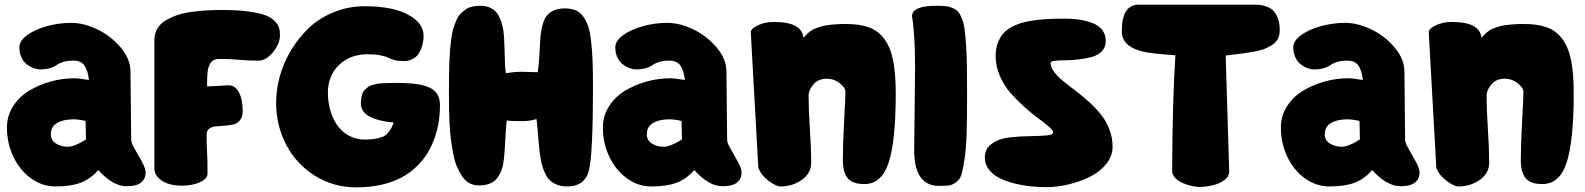

<svg xmlns="http://www.w3.org/2000/svg" viewBox="-20 -809 6804 824"><path d="M540 -502 543 -209Q543 -195.8 558.6 -169.2Q574.2 -142.6 589.6 -114Q605 -85.4 605 -67.9Q605 -42.5 585.9 -26.1Q566.9 -9.8 522.9 -9.8Q464.4 -9.8 401.9 -79.1Q367.2 -39.6 324.7 -24.2Q282.2 -8.8 217.8 -8.8Q162.1 -8.8 114.3 -42.7Q66.4 -76.7 38.1 -135Q9.8 -193.4 9.8 -262.2Q9.8 -311 35.4 -351.8Q61 -392.6 103 -418.5Q145 -444.3 196 -458.7Q247.1 -473.1 299.8 -473.1Q313 -473.1 332.5 -470Q352.1 -466.8 361.8 -465.8Q356.9 -507.3 342.3 -528.1Q327.6 -548.8 294.9 -548.8Q269 -548.8 250.7 -543Q232.4 -537.1 223.4 -530Q214.4 -522.9 196 -517.1Q177.7 -511.2 151.9 -511.2Q138.7 -511.2 124 -516.6Q109.4 -522 95.2 -532.7Q81.1 -543.5 72 -562.7Q63 -582 63 -606Q63 -633.3 95.9 -657.7Q128.9 -682.1 180.7 -696.5Q232.4 -710.9 286.1 -710.9Q339.8 -710.9 398.7 -682.4Q457.5 -653.8 498.8 -604.2Q540 -554.7 540 -502ZM294.9 -296.9Q252.9 -296.9 225.6 -281.5Q198.2 -266.1 198.2 -231.9Q198.2 -207 220.2 -193.1Q242.2 -179.2 271 -179.2Q285.6 -179.2 305.2 -187.3Q324.7 -195.3 336.9 -203.1L349.1 -210.9L347.2 -290Q316.9 -296.9 294.9 -296.9Z M932.6 -766.1Q997.1 -766.1 1043.7 -760Q1090.3 -753.9 1116.5 -744.4Q1142.6 -734.9 1157.7 -719.7Q1172.9 -704.6 1177.2 -690.7Q1181.6 -676.8 1181.6 -658.2Q1181.6 -622.1 1151.9 -585.4Q1122.1 -548.8 1089.8 -548.8Q1041.5 -548.8 1004.9 -552.5Q968.3 -556.2 919.4 -556.2Q909.2 -556.2 901.1 -552.7Q893.1 -549.3 887.9 -544.4Q882.8 -539.6 878.9 -530.3Q875 -521 873.3 -514.2Q871.6 -507.3 870.4 -494.9Q869.1 -482.4 869.1 -475.6Q869.1 -468.8 868.9 -455.6Q868.7 -442.4 868.7 -438Q879.4 -438 915.5 -440.4Q951.7 -442.9 960.4 -442.9Q989.7 -442.9 1005.6 -412.4Q1021.5 -381.8 1021.5 -333Q1021.5 -307.6 1010 -293Q998.5 -278.3 981.4 -274.9Q964.4 -271.5 944.1 -269.5Q923.8 -267.6 906.7 -266.6Q889.6 -265.6 878.2 -257.1Q866.7 -248.5 866.7 -231Q866.7 -182.1 868.7 -155Q870.6 -127.9 870.6 -64Q870.6 -42 838.4 -27.1Q806.2 -12.2 759.8 -12.2Q732.4 -12.2 707 -19Q681.6 -25.9 662.1 -43.5Q642.6 -61 642.6 -85.9V-636.2Q642.6 -664.1 655 -685.8Q667.5 -707.5 690.7 -721.2Q713.9 -734.9 740.7 -744.1Q767.6 -753.4 802.7 -758.1Q837.9 -762.7 867.7 -764.4Q897.5 -766.1 932.6 -766.1Z M1510.3 -4.9Q1410.6 -4.9 1330.8 -55.2Q1251 -105.5 1208 -188.2Q1165 -271 1165 -368.2Q1165 -422.9 1180.4 -480Q1195.8 -537.1 1228 -591.3Q1260.3 -645.5 1304.4 -688Q1348.6 -730.5 1411.4 -756.3Q1474.1 -782.2 1545.9 -782.2Q1664.1 -782.2 1731 -746.3Q1797.9 -710.4 1797.9 -654.8Q1797.9 -644.5 1796.4 -633.1Q1794.9 -621.6 1789.6 -605.5Q1784.2 -589.4 1775.6 -576.9Q1767.1 -564.5 1750.5 -555.7Q1733.9 -546.9 1711.9 -546.9Q1689 -546.9 1672.1 -551.5Q1655.3 -556.2 1645.5 -561.5Q1635.7 -566.9 1613.3 -571.5Q1590.8 -576.2 1558.1 -576.2Q1482.4 -576.2 1434.8 -530Q1387.2 -483.9 1387.2 -411.1Q1387.2 -372.6 1397.2 -336.9Q1407.2 -301.3 1426.5 -272.7Q1445.8 -244.1 1476.8 -227.1Q1507.8 -210 1545.9 -210Q1572.8 -210 1592 -213.6Q1611.3 -217.3 1623.3 -222.4Q1635.3 -227.5 1644.5 -238.3Q1653.8 -249 1658.7 -258.1Q1663.6 -267.1 1669.9 -283.2Q1648.9 -284.7 1627.9 -288.6Q1606.9 -292.5 1582.8 -301Q1558.6 -309.6 1543.7 -325.7Q1528.8 -341.8 1528.8 -363.8Q1528.8 -378.4 1531 -389.9Q1533.2 -401.4 1536.6 -410.2Q1540 -418.9 1547.1 -425.5Q1554.2 -432.1 1560.8 -436.8Q1567.4 -441.4 1579.1 -444.6Q1590.8 -447.8 1600.3 -449.5Q1609.9 -451.2 1626.2 -451.9Q1642.6 -452.6 1655 -452.9Q1667.5 -453.1 1688 -453.1Q1781.2 -453.1 1824.7 -432.4Q1868.2 -411.6 1868.2 -358.9Q1868.2 -322.8 1863 -288.1Q1857.9 -253.4 1845.5 -217.8Q1833 -182.1 1814.2 -151.4Q1795.4 -120.6 1766.8 -93.3Q1738.3 -65.9 1702.1 -46.6Q1666 -27.3 1616.9 -16.1Q1567.9 -4.9 1510.3 -4.9Z M2154.8 -292Q2151.9 -268.1 2149.9 -234.9Q2147.9 -201.7 2146.7 -177.7Q2145.5 -153.8 2142.6 -126.5Q2139.6 -99.1 2132.8 -80.3Q2126 -61.5 2114.3 -45.4Q2102.5 -29.3 2082.5 -21.2Q2062.5 -13.2 2034.7 -13.2Q2012.2 -13.2 1994.1 -23.2Q1976.1 -33.2 1963.1 -52.7Q1950.2 -72.3 1940.4 -95.2Q1930.7 -118.2 1924.8 -150.6Q1918.9 -183.1 1915 -211.7Q1911.1 -240.2 1909.4 -278.1Q1907.7 -315.9 1907.2 -343Q1906.7 -370.1 1906.7 -405.8Q1906.7 -447.8 1907 -476.3Q1907.2 -504.9 1908.4 -539.3Q1909.7 -573.7 1911.6 -596.4Q1913.6 -619.1 1917 -645Q1920.4 -670.9 1925.8 -687.5Q1931.2 -704.1 1938.5 -721.7Q1945.8 -739.3 1955.6 -749.3Q1965.3 -759.3 1977.8 -768.1Q1990.2 -776.9 2006.1 -780.5Q2022 -784.2 2041 -784.2Q2068.8 -784.2 2088.6 -773.4Q2108.4 -762.7 2119.1 -743.2Q2129.9 -723.6 2135.7 -700.4Q2141.6 -677.2 2143.3 -648.2Q2145 -619.1 2145.5 -593.8Q2146 -568.4 2147 -540.5Q2147.9 -512.7 2150.9 -495.1Q2189.9 -501 2217.8 -501L2287.6 -499Q2292 -526.4 2294.4 -564.5Q2296.9 -602.5 2297.9 -629.2Q2298.8 -655.8 2304.4 -684.8Q2310.1 -713.9 2319.8 -731.7Q2329.6 -749.5 2350.6 -761.2Q2371.6 -772.9 2402.8 -772.9Q2429.7 -772.9 2449 -765.4Q2468.3 -757.8 2481.9 -739.5Q2495.6 -721.2 2503.9 -697Q2512.2 -672.9 2516.8 -632.3Q2521.5 -591.8 2523.2 -547.6Q2524.9 -503.4 2524.9 -438Q2524.9 -153.3 2508.3 -81.1Q2491.7 -8.8 2413.6 -8.8Q2390.1 -8.8 2371.8 -15.9Q2353.5 -22.9 2341.3 -33.9Q2329.1 -44.9 2320.1 -63.7Q2311 -82.5 2306.2 -100.6Q2301.3 -118.7 2297.6 -145.3Q2293.9 -171.9 2292.2 -193.4Q2290.5 -214.8 2287.8 -245.6Q2285.2 -276.4 2282.7 -297.9Q2252.9 -289.1 2220.7 -289.1Q2169.9 -289.1 2154.8 -292Z M3097.7 -502 3100.6 -209Q3100.6 -195.8 3116.2 -169.2Q3131.8 -142.6 3147.2 -114Q3162.6 -85.4 3162.6 -67.9Q3162.6 -42.5 3143.6 -26.1Q3124.5 -9.8 3080.6 -9.8Q3022 -9.8 2959.5 -79.1Q2924.8 -39.6 2882.3 -24.2Q2839.8 -8.8 2775.4 -8.8Q2719.7 -8.8 2671.9 -42.7Q2624 -76.7 2595.7 -135Q2567.4 -193.4 2567.4 -262.2Q2567.4 -311 2593 -351.8Q2618.7 -392.6 2660.6 -418.5Q2702.6 -444.3 2753.7 -458.7Q2804.7 -473.1 2857.4 -473.1Q2870.6 -473.1 2890.1 -470Q2909.7 -466.8 2919.4 -465.8Q2914.6 -507.3 2899.9 -528.1Q2885.3 -548.8 2852.5 -548.8Q2826.7 -548.8 2808.3 -543Q2790 -537.1 2781 -530Q2772 -522.9 2753.7 -517.1Q2735.4 -511.2 2709.5 -511.2Q2696.3 -511.2 2681.6 -516.6Q2667 -522 2652.8 -532.7Q2638.7 -543.5 2629.6 -562.7Q2620.6 -582 2620.6 -606Q2620.6 -633.3 2653.6 -657.7Q2686.5 -682.1 2738.3 -696.5Q2790 -710.9 2843.8 -710.9Q2897.5 -710.9 2956.3 -682.4Q3015.1 -653.8 3056.4 -604.2Q3097.7 -554.7 3097.7 -502ZM2852.5 -296.9Q2810.5 -296.9 2783.2 -281.5Q2755.9 -266.1 2755.9 -231.9Q2755.9 -207 2777.8 -193.1Q2799.8 -179.2 2828.6 -179.2Q2843.3 -179.2 2862.8 -187.3Q2882.3 -195.3 2894.5 -203.1L2906.7 -210.9L2904.8 -290Q2874.5 -296.9 2852.5 -296.9Z M3297.4 -714.8Q3362.3 -714.8 3393.3 -698Q3424.3 -681.2 3428.2 -647Q3430.2 -648.9 3436.8 -656Q3443.4 -663.1 3446.5 -666Q3449.7 -668.9 3458.5 -675.5Q3467.3 -682.1 3475.1 -685.3Q3482.9 -688.5 3496.6 -693.1Q3510.3 -697.8 3525.4 -700.2Q3540.5 -702.6 3562.3 -704.3Q3584 -706.1 3609.4 -706.1Q3669.9 -706.1 3709.7 -691.4Q3749.5 -676.8 3775.6 -641.4Q3801.8 -606 3813 -549.6Q3824.2 -493.2 3824.2 -407.2Q3824.2 -206.1 3794.2 -112.5Q3764.2 -19 3689.5 -19Q3638.7 -19 3617.9 -44.2Q3597.2 -69.3 3597.2 -123Q3597.2 -189.5 3602.8 -291.5Q3608.4 -393.6 3608.4 -415Q3608.4 -432.1 3584 -451.7Q3559.6 -471.2 3528.3 -471.2Q3491.2 -471.2 3470.7 -446.5Q3450.2 -421.9 3450.2 -398.9Q3450.2 -339.4 3455.8 -254.9Q3461.4 -170.4 3461.4 -110.8Q3461.4 -65.4 3421.1 -37.1Q3380.9 -8.8 3330.1 -8.8Q3310.5 -8.8 3277.6 -33.7Q3244.6 -58.6 3234.4 -90.8Q3202.1 -665 3202.1 -669.9Q3202.1 -686.5 3233.2 -700.7Q3264.2 -714.8 3297.4 -714.8Z M3999 -784.2Q4023.4 -784.2 4038.6 -782.7Q4053.7 -781.2 4068.8 -774.4Q4084 -767.6 4092.3 -758.3Q4100.6 -749 4108.6 -728Q4116.7 -707 4119.9 -682.6Q4123 -658.2 4126 -616Q4128.9 -573.7 4129.6 -527.3Q4130.4 -481 4130.4 -411.1Q4130.4 -310.1 4128.7 -244.4Q4127 -178.7 4120.4 -132.6Q4113.8 -86.4 4107.4 -63.2Q4101.1 -40 4084.2 -27.6Q4067.4 -15.1 4053.5 -13.2Q4039.6 -11.2 4010.3 -11.2Q3903.3 -11.2 3903.3 -165Q3903.3 -186.5 3905.3 -334.2Q3907.2 -481.9 3907.2 -513.2Q3907.2 -561.5 3905.8 -601.8Q3904.3 -642.1 3902.3 -666.3Q3900.4 -690.4 3898.7 -706.8Q3897 -723.1 3895.5 -731L3894 -738.8Q3894 -784.2 3999 -784.2Z M4546.9 -729Q4581.1 -729 4609.6 -725.1Q4638.2 -721.2 4666 -711.2Q4693.8 -701.2 4709.7 -681.2Q4725.6 -661.1 4725.6 -632.8Q4725.6 -606 4708 -588.4Q4690.4 -570.8 4664.1 -564Q4637.7 -557.1 4607.2 -553.7Q4576.7 -550.3 4550.3 -550.3Q4523.9 -550.3 4506.3 -547.9Q4488.8 -545.4 4488.8 -539.1Q4488.8 -521 4503.4 -501.2Q4518.1 -481.4 4541.5 -462.2Q4564.9 -442.9 4593.5 -421.4Q4622.1 -399.9 4650.4 -374.5Q4678.7 -349.1 4702.1 -321Q4725.6 -293 4740.2 -256.1Q4754.9 -219.2 4754.9 -179.2Q4754.9 -139.2 4727.5 -105.2Q4700.2 -71.3 4657.5 -50.3Q4614.7 -29.3 4565.9 -17.6Q4517.1 -5.9 4471.7 -5.9Q4436 -5.9 4401.4 -9.5Q4366.7 -13.2 4330.8 -22.5Q4294.9 -31.7 4267.8 -45.7Q4240.7 -59.6 4223.6 -82Q4206.5 -104.5 4206.5 -132.8Q4206.5 -170.9 4236.8 -192.4Q4267.1 -213.9 4310.3 -219Q4353.5 -224.1 4396.5 -224.6Q4439.5 -225.1 4469.7 -227.5Q4500 -230 4500 -240.2Q4500 -248.5 4481.7 -265.1Q4463.4 -281.7 4436 -301.3Q4408.7 -320.8 4376.5 -349.9Q4344.2 -378.9 4316.9 -409.9Q4289.6 -440.9 4271.2 -482.9Q4252.9 -524.9 4252.9 -567.9Q4252.9 -597.7 4261.2 -621.6Q4269.5 -645.5 4283.2 -662.4Q4296.9 -679.2 4318.8 -691.4Q4340.8 -703.6 4364.5 -710.7Q4388.2 -717.8 4419.7 -721.9Q4451.2 -726.1 4480.5 -727.5Q4509.8 -729 4546.9 -729Z M5472.2 -680.2Q5472.2 -659.7 5465.1 -644.3Q5458 -628.9 5442.9 -618.4Q5427.7 -607.9 5410.4 -600.6Q5393.1 -593.3 5365.5 -588.1Q5337.9 -583 5314 -579.6Q5290 -576.2 5253.9 -572.3Q5244.6 -571.3 5240.2 -570.8L5255.4 -71.8Q5255.4 -52.2 5235.8 -37.1Q5216.3 -22 5187.3 -14.4Q5158.2 -6.8 5126.5 -6.8Q5113.8 -6.8 5095.7 -10.7Q5077.6 -14.6 5057.9 -22.5Q5038.1 -30.3 5024.2 -44.7Q5010.3 -59.1 5010.3 -77.1Q5012.2 -386.2 5024.4 -571.8Q4921.9 -578.6 4884.3 -587.9Q4806.2 -606.4 4795.9 -657.7Q4794.4 -666 4794.4 -675.8Q4794.4 -789.1 4867.2 -789.1H5360.4Q5375.5 -789.1 5386.7 -788.1Q5397.9 -787.1 5415.3 -781Q5432.6 -774.9 5443.8 -764.2Q5455.1 -753.4 5463.6 -731.7Q5472.2 -710 5472.2 -680.2Z M6007.3 -502 6010.3 -209Q6010.3 -195.8 6025.9 -169.2Q6041.5 -142.6 6056.9 -114Q6072.3 -85.4 6072.3 -67.9Q6072.3 -42.5 6053.2 -26.1Q6034.2 -9.8 5990.2 -9.8Q5931.6 -9.8 5869.1 -79.1Q5834.5 -39.6 5792 -24.2Q5749.5 -8.8 5685.1 -8.8Q5629.4 -8.8 5581.5 -42.7Q5533.7 -76.7 5505.4 -135Q5477.1 -193.4 5477.1 -262.2Q5477.1 -311 5502.7 -351.8Q5528.3 -392.6 5570.3 -418.5Q5612.3 -444.3 5663.3 -458.7Q5714.4 -473.1 5767.1 -473.1Q5780.3 -473.1 5799.8 -470Q5819.3 -466.8 5829.1 -465.8Q5824.2 -507.3 5809.6 -528.1Q5794.9 -548.8 5762.2 -548.8Q5736.3 -548.8 5718 -543Q5699.7 -537.1 5690.7 -530Q5681.6 -522.9 5663.3 -517.1Q5645 -511.2 5619.1 -511.2Q5606 -511.2 5591.3 -516.6Q5576.7 -522 5562.5 -532.7Q5548.3 -543.5 5539.3 -562.7Q5530.3 -582 5530.3 -606Q5530.3 -633.3 5563.2 -657.7Q5596.2 -682.1 5647.9 -696.5Q5699.7 -710.9 5753.4 -710.9Q5807.1 -710.9 5866 -682.4Q5924.8 -653.8 5966.1 -604.2Q6007.3 -554.7 6007.3 -502ZM5762.2 -296.9Q5720.2 -296.9 5692.9 -281.5Q5665.5 -266.1 5665.5 -231.9Q5665.5 -207 5687.5 -193.1Q5709.5 -179.2 5738.3 -179.2Q5752.9 -179.2 5772.5 -187.3Q5792 -195.3 5804.2 -203.1L5816.4 -210.9L5814.5 -290Q5784.2 -296.9 5762.2 -296.9Z M6207 -714.8Q6272 -714.8 6303 -698Q6334 -681.2 6337.9 -647Q6339.8 -648.9 6346.4 -656Q6353 -663.1 6356.2 -666Q6359.4 -668.9 6368.2 -675.5Q6377 -682.1 6384.8 -685.3Q6392.6 -688.5 6406.2 -693.1Q6419.9 -697.8 6435.1 -700.2Q6450.2 -702.6 6471.9 -704.3Q6493.7 -706.1 6519 -706.1Q6579.6 -706.1 6619.4 -691.4Q6659.2 -676.8 6685.3 -641.4Q6711.4 -606 6722.7 -549.6Q6733.9 -493.2 6733.9 -407.2Q6733.9 -206.1 6703.9 -112.5Q6673.8 -19 6599.1 -19Q6548.3 -19 6527.6 -44.2Q6506.8 -69.3 6506.8 -123Q6506.8 -189.5 6512.5 -291.5Q6518.1 -393.6 6518.1 -415Q6518.1 -432.1 6493.7 -451.7Q6469.2 -471.2 6438 -471.2Q6400.9 -471.2 6380.4 -446.5Q6359.9 -421.9 6359.9 -398.9Q6359.9 -339.4 6365.5 -254.9Q6371.1 -170.4 6371.1 -110.8Q6371.1 -65.4 6330.8 -37.1Q6290.5 -8.8 6239.7 -8.8Q6220.2 -8.8 6187.3 -33.7Q6154.3 -58.6 6144 -90.8Q6111.8 -665 6111.8 -669.9Q6111.8 -686.5 6142.8 -700.7Q6173.8 -714.8 6207 -714.8Z"/></svg>

Font: Blue Custard
Style: Regular
Weight: 400
Version: Version 01.01